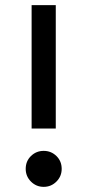

<svg xmlns="http://www.w3.org/2000/svg" viewBox="-20 -720 340 747"><path d="M150 7Q121 7 100.5 -13.5Q80 -34 80 -63Q80 -93 100.5 -113Q121 -133 150 -133Q179 -133 199.5 -113Q220 -93 220 -63Q220 -34 199.5 -13.5Q179 7 150 7ZM103 -700H197V-220H103Z"/></svg>

Font: Golos UI
Style: Regular
Weight: 400
Designer: A.Korolkova, Vitaly Kuzmin
Foundry: ParaType Ltd
Version: Version 2.000